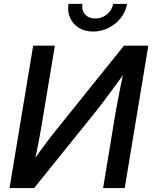

<svg xmlns="http://www.w3.org/2000/svg" viewBox="-20 -961 778 981"><path d="M617.2 0H506.8L571.3 -391.1Q575.2 -411.1 581.5 -445.3Q587.9 -479.5 597.2 -525.6Q606.4 -571.8 618.7 -627L633.8 -611.8Q594.2 -557.6 563.5 -515.6Q532.7 -473.6 508.8 -442.1Q484.9 -410.6 465.8 -386.7L154.3 0H28.8L149.4 -727.5H260.3L189.5 -302.7Q186 -281.2 179.4 -246.6Q172.9 -211.9 164.8 -173.3Q156.7 -134.8 148.9 -100.6L138.2 -120.6Q161.1 -156.2 185.1 -189.2Q209 -222.2 229.7 -249.3Q250.5 -276.4 265.1 -294.4L613.3 -727.5H737.8ZM455.6 -799.8Q413.6 -799.8 383.1 -818.6Q352.5 -837.4 338.1 -869.6Q323.7 -901.9 330.1 -941.4H401.4Q396 -908.7 414.6 -887.7Q433.1 -866.7 467.3 -866.7Q490.2 -866.7 509.3 -876.5Q528.3 -886.2 541.3 -902.8Q554.2 -919.4 558.1 -941.4H629.4Q622.6 -901.9 597.4 -869.6Q572.3 -837.4 535.2 -818.6Q498 -799.8 455.6 -799.8Z"/></svg>

Font: Inter 24pt Medium
Style: Italic
Weight: 500
Italic angle: -9.3988°
Designer: Rasmus Andersson
Foundry: rsms
Version: Version 4.001;git-66647c0bb